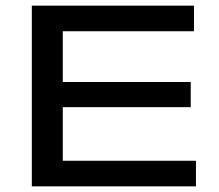

<svg xmlns="http://www.w3.org/2000/svg" viewBox="-20 -659 776 679"><path d="M92.5 0V-639H202V0ZM98 0V-90.5H673V0ZM149.5 -280V-369H654.5V-280ZM98 -548.5V-639H666V-548.5Z"/></svg>

Font: Anek Latin Expanded Medium
Style: Regular
Weight: 500
Width: 7
Designer: Yesha Goshar
Foundry: Ek Type
Version: Version 1.003